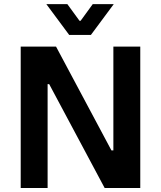

<svg xmlns="http://www.w3.org/2000/svg" viewBox="-20 -935 799 955"><path d="M500.5 0H677.7V-703.1H543.9V-187H534.2L258.8 -703.1H83V0H216.8V-516.6H224.6ZM210.4 -914.6 324.2 -761.2H432.1L545.9 -914.6H441.4L380.9 -831.5H375.5L314.9 -914.6Z"/></svg>

Font: Wand UI Pro Bold
Style: Regular
Weight: 700
Designer: Andreas Faust
Version: Version 1.003;FEAKit 1.0